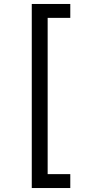

<svg xmlns="http://www.w3.org/2000/svg" viewBox="-20 -812 455 967"><path d="M140 -792H334V-722H220V65H334V135H140Z"/></svg>

Font: malayalam25
Style: Book
Weight: 400
Designer: Jelle Bosma - Monotype Design Team
Foundry: Monotype Imaging Inc.
Version: Version 2.003